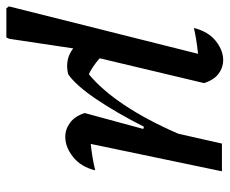

<svg xmlns="http://www.w3.org/2000/svg" viewBox="-90 -450 721 603"><g transform="rotate(90 270.5 -148.5)"><path d="M87 192H-5L-11 184L138 -410Q91 -405 57 -397Q68 -442 97.5 -465.5Q127 -489 158 -489Q181 -489 200.5 -474.5Q220 -460 230 -429L152 -101Q177 -79 202 -67Q251 -107 298.5 -178Q346 -249 389 -348L420 -485H507L421 -73Q462 -77 504 -87Q493 -42 462 -17.5Q431 7 399 7Q375 7 354.5 -8Q334 -23 324 -54L374 -238L367 -240Q324 -155 280.5 -90.5Q237 -26 202 -2Q155 9 121 -18L91 182Z"/></g></svg>

Font: Piazzolla SC Medium
Style: Italic
Weight: 500
Italic angle: -11.3°
Designer: Juan Pablo del Peral
Foundry: Huerta Tipografica
Version: Version 1.330